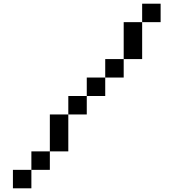

<svg xmlns="http://www.w3.org/2000/svg" viewBox="-20 -820 940 1040"><path d="M650 -500H550V-400H650ZM50 200H150V100H50ZM150 100H250V0H150ZM250 0H350V-200H250ZM350 -200H450V-300H350ZM450 -300H550V-400H450ZM650 -500H750V-700H650ZM750 -700H850V-800H750Z"/></svg>

Font: LS-VG5000
Style: Regular
Weight: 400
Designer: Justin Bihan, 2021
Foundry: Justin Bihan, 2021
Version: Version 1.000;Glyphs 3.1.2 (3151)